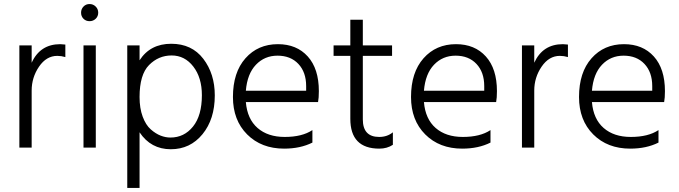

<svg xmlns="http://www.w3.org/2000/svg" viewBox="-20 -732 3365 952"><path d="M137 0H76V-507H137V-421Q179 -513 279 -513Q286 -513 304 -511V-449Q284 -455 264 -455Q210 -455 173.5 -401.5Q137 -348 137 -283Z M455 0H394V-507H455ZM454.5 -699.5Q467 -687 467 -669Q467 -651 454.5 -639Q442 -627 424 -627Q406 -627 394 -639Q382 -651 382 -669Q382 -687 394 -699.5Q406 -712 424 -712Q442 -712 454.5 -699.5Z M672 200H611V-507H672V-433Q725 -515 829 -515Q931 -515 988 -440.5Q1045 -366 1045 -259Q1045 -141 984 -66.5Q923 8 827 8Q728 8 672 -76ZM672 -251Q672 -195 687.5 -153.5Q703 -112 727.5 -90.5Q752 -69 776.5 -59.5Q801 -50 825 -50Q893 -50 937 -104.5Q981 -159 981 -260Q981 -347 938.5 -402Q896 -457 831 -457Q766 -457 719 -409.5Q672 -362 672 -251Z M1529 -25Q1469 5 1389 5Q1276 5 1205.5 -65.5Q1135 -136 1135 -251Q1135 -373 1197 -443Q1259 -513 1358 -513Q1451 -513 1506 -452Q1561 -391 1561 -280Q1561 -246 1557 -226H1199Q1206 -142 1257 -97.5Q1308 -53 1392 -53Q1478 -53 1529 -87ZM1356 -456Q1292 -456 1249 -411Q1206 -366 1199 -282H1498V-305Q1498 -374 1459.5 -415Q1421 -456 1356 -456Z M1928 -14Q1899 5 1861 5Q1717 5 1717 -143V-455H1634V-507H1717V-634H1779V-507H1924V-455H1779V-140Q1779 -53 1860 -53Q1900 -53 1928 -76Z M2412 -25Q2352 5 2272 5Q2159 5 2088.5 -65.5Q2018 -136 2018 -251Q2018 -373 2080 -443Q2142 -513 2241 -513Q2334 -513 2389 -452Q2444 -391 2444 -280Q2444 -246 2440 -226H2082Q2089 -142 2140 -97.5Q2191 -53 2275 -53Q2361 -53 2412 -87ZM2239 -456Q2175 -456 2132 -411Q2089 -366 2082 -282H2381V-305Q2381 -374 2342.5 -415Q2304 -456 2239 -456Z M2629 0H2568V-507H2629V-421Q2671 -513 2771 -513Q2778 -513 2796 -511V-449Q2776 -455 2756 -455Q2702 -455 2665.5 -401.5Q2629 -348 2629 -283Z M3245 -25Q3185 5 3105 5Q2992 5 2921.5 -65.5Q2851 -136 2851 -251Q2851 -373 2913 -443Q2975 -513 3074 -513Q3167 -513 3222 -452Q3277 -391 3277 -280Q3277 -246 3273 -226H2915Q2922 -142 2973 -97.5Q3024 -53 3108 -53Q3194 -53 3245 -87ZM3072 -456Q3008 -456 2965 -411Q2922 -366 2915 -282H3214V-305Q3214 -374 3175.5 -415Q3137 -456 3072 -456Z"/></svg>

Font: Hind Madurai Light
Style: Regular
Weight: 300
Designer: Jyotish Sonowal
Foundry: Indian Type Foundry
Version: Version 1.001;PS 1.0;hotconv 1.0.86;makeotf.lib2.5.63406; tt